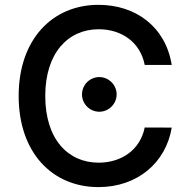

<svg xmlns="http://www.w3.org/2000/svg" viewBox="-20 -757 775 787"><path d="M573.2 -490.8H683.9C659.1 -646.3 537.3 -737.2 383.5 -737.2C195.3 -737.2 56.5 -596.2 56.5 -363.6C56.5 -131 194.6 9.9 383.5 9.9C543.3 9.9 660.2 -90.2 683.9 -234L573.2 -234.4C554.3 -141.3 476.2 -90.2 384.2 -90.2C259.6 -90.2 165.5 -185.7 165.5 -363.6C165.5 -540.1 259.2 -637.1 384.6 -637.1C477.3 -637.1 555 -584.9 573.2 -490.8ZM316.1 -370C316.1 -331 348 -299 387.1 -299C425.8 -299 458.1 -331 458.1 -370C458.1 -409.1 425.8 -441.1 387.1 -441.1C348 -441.1 316.1 -409.1 316.1 -370Z"/></svg>

Font: Magic Ui Pro Medium
Style: Regular
Weight: 500
Designer: Stefan Endress, Andreas Faust
Version: Version 1.000;FEAKit 1.0